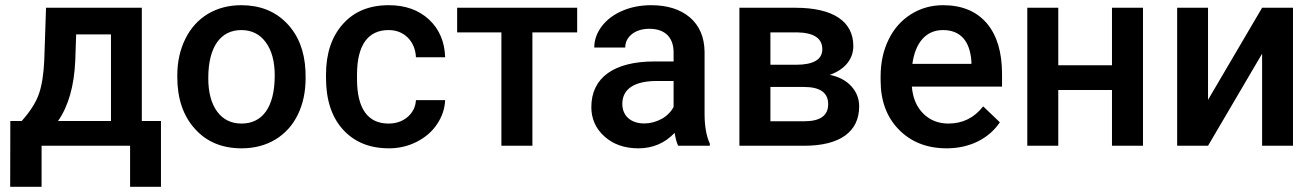

<svg xmlns="http://www.w3.org/2000/svg" viewBox="-20 -558 5035 735"><path d="M19.5 -94.7 19 157.2H139.2V0H478V157.2H596.2V-94.7H522.9V-528.3H156.2L149.4 -326.2C147 -274.9 140.6 -232.4 129.4 -199.7C118.2 -166.5 95.7 -131.3 63 -94.7ZM202.1 -94.7C241.7 -151.4 263.7 -228 268.1 -325.2L271.5 -426.3H404.8V-94.7Z M658.7 -263.2C658.7 -180.7 681.2 -114.3 726.1 -64.9C770.5 -15.1 830.1 9.8 904.8 9.8C953.6 9.8 996.6 -1.5 1034.2 -23.9C1071.3 -46.4 1100.1 -78.1 1120.1 -119.1C1140.1 -160.2 1149.9 -206.5 1149.9 -258.8L1149.4 -286.6C1146 -362.3 1122.1 -423.3 1077.6 -469.2C1033.2 -515.1 975.1 -538.1 903.8 -538.1C855.5 -538.1 813 -526.9 775.9 -504.9C738.8 -482.4 710 -450.7 689.5 -409.2C668.9 -367.7 658.7 -320.8 658.7 -269ZM777.3 -258.8C777.3 -381.3 826.2 -442.9 903.8 -442.9C943.4 -442.9 974.6 -427.2 997.6 -396C1020.5 -364.7 1031.7 -322.3 1031.7 -269C1031.7 -148.4 984.9 -85 904.8 -85C864.7 -85 833.5 -100.6 811 -131.3C788.6 -162.1 777.3 -204.6 777.3 -258.8Z M1467.3 -85C1389.2 -85 1346.7 -140.6 1346.7 -255.4V-274.4C1347.2 -387.7 1390.6 -442.9 1467.3 -442.9C1497.1 -442.9 1522 -433.1 1541.5 -413.6C1560.5 -394 1570.8 -369.1 1572.3 -338.9H1684.1C1682.1 -398.4 1661.6 -446.8 1622.1 -483.4C1582.5 -520 1531.2 -538.1 1468.3 -538.1C1394 -538.1 1335.4 -514.2 1292.5 -465.8C1249.5 -417.5 1228 -353 1228 -272.5V-260.3C1228 -175.8 1249.5 -109.9 1293 -62C1336.4 -14.2 1395 9.8 1468.8 9.8C1506.8 9.8 1542.5 1.5 1575.2 -15.1C1607.9 -31.7 1634.3 -54.2 1653.3 -83C1672.4 -111.3 1682.6 -142.1 1684.1 -174.8H1572.3C1570.8 -149.4 1560.5 -127.9 1541 -110.8C1521.5 -93.8 1497.1 -85 1467.3 -85Z M2189.5 -528.3H1730V-434.1H1899.4V0H2018.1V-434.1H2189.5Z M2697.3 0V-8.3C2684.1 -36.6 2677.2 -74.7 2677.2 -122.1V-360.4C2676.3 -416.5 2657.2 -460.4 2620.6 -491.7C2584 -522.5 2534.7 -538.1 2472.7 -538.1C2432.1 -538.1 2395 -530.8 2362.3 -516.6C2329.1 -502.4 2302.7 -482.4 2283.7 -457.5C2264.6 -432.1 2254.9 -404.8 2254.9 -376H2373.5C2373.5 -397 2382.3 -414.1 2399.4 -427.7C2416.5 -440.9 2439 -447.8 2465.8 -447.8C2528.3 -447.8 2558.6 -412.1 2558.6 -357.4V-322.8H2485.8C2330.1 -322.8 2243.7 -260.7 2243.7 -147.9C2243.7 -103.5 2260.3 -65.9 2293.9 -35.6C2327.6 -5.4 2370.6 9.8 2423.8 9.8C2478.5 9.8 2524.9 -9.8 2562.5 -49.3C2566.4 -26.4 2570.8 -10.3 2576.2 0ZM2445.8 -85.4C2395 -85.4 2362.3 -114.7 2362.3 -160.2C2362.3 -216.3 2406.7 -248 2494.6 -248H2558.6V-148.4C2548.3 -129.4 2532.7 -113.8 2512.2 -102.5C2491.2 -91.3 2469.2 -85.4 2445.8 -85.4Z M3058.1 0C3194.3 0 3269 -52.7 3269 -150.9C3269 -180.7 3258.8 -206.1 3238.8 -228C3218.8 -250 3191.4 -264.2 3156.7 -271.5C3215.8 -292.5 3246.6 -333 3246.6 -381.8C3246.6 -476.1 3169.4 -528.3 3024.9 -528.3H2810.5V0ZM2929.2 -434.1H3032.2C3096.2 -432.6 3127.9 -411.1 3127.9 -369.6C3127.9 -330.1 3094.2 -310.1 3026.9 -310.1H2929.2ZM3057.6 -225.1C3119.6 -225.1 3150.4 -203.1 3150.4 -159.2C3150.4 -115.7 3120.1 -93.8 3059.1 -93.8H2929.2V-225.1Z M3604 9.8C3691.9 9.8 3765.1 -26.9 3807.6 -89.8L3743.7 -150.9C3709.5 -106.9 3665 -85 3610.8 -85C3572.3 -85 3540 -97.7 3514.6 -123C3488.8 -148.4 3474.1 -183.1 3470.7 -226.6H3815.9V-274.4C3815.9 -358.4 3796.4 -423.3 3757.3 -469.2C3717.8 -515.1 3662.1 -538.1 3590.3 -538.1C3544.9 -538.1 3503.9 -526.4 3467.3 -503.4C3430.7 -480.5 3401.9 -448.2 3381.8 -406.7C3361.3 -365.2 3351.1 -317.9 3351.1 -265.1V-250.5C3351.1 -171.9 3374.5 -108.9 3421.4 -61.5C3467.8 -14.2 3528.8 9.8 3604 9.8ZM3589.8 -442.9C3655.8 -442.9 3693.4 -401.9 3698.7 -322.3V-313.5H3472.7C3483.9 -395 3524.9 -442.9 3589.8 -442.9Z M4355.5 -528.3H4236.8V-308.1H4031.2V-528.3H3912.6V0H4031.2V-213.4H4236.8V0H4355.5Z M4604.5 -175.8V-528.3H4486.3V0H4604.5L4811.5 -352.5V0H4929.7V-528.3H4811.5Z"/></svg>

Font: Roboto Medium
Style: Regular
Weight: 500
Designer: Google
Version: Version 2.137; 2017